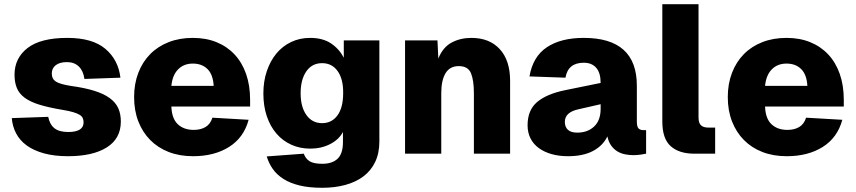

<svg xmlns="http://www.w3.org/2000/svg" viewBox="-20 -730 4064 912"><path d="M303 12Q238 12 189 -1.5Q140 -15 107 -39Q74 -63 56.5 -96.5Q39 -130 36 -169L209 -175Q216 -139 238.5 -121Q261 -103 304 -103Q377 -103 377 -149Q377 -160 373 -169Q369 -178 358.5 -184.5Q348 -191 328.5 -197Q309 -203 278 -208Q212 -219 168 -232.5Q124 -246 97.5 -265.5Q71 -285 60 -312Q49 -339 49 -375Q49 -454 111 -502Q173 -550 300 -550Q419 -550 480.5 -498Q542 -446 552 -361L381 -355Q376 -393 354.5 -414Q333 -435 298 -435Q264 -435 245 -420.5Q226 -406 226 -381Q226 -355 245.5 -342.5Q265 -330 316 -322Q382 -313 427 -299Q472 -285 500.5 -264.5Q529 -244 541.5 -216.5Q554 -189 554 -153Q554 -72 487.5 -30Q421 12 303 12Z M897 12Q833 12 781.5 -8Q730 -28 693.5 -65Q657 -102 637 -153.5Q617 -205 617 -269Q617 -332 637 -384Q657 -436 693.5 -473Q730 -510 781.5 -530Q833 -550 896 -550Q959 -550 1009 -529.5Q1059 -509 1094.5 -471Q1130 -433 1149 -378.5Q1168 -324 1168 -256V-224H794Q796 -167 824.5 -140Q853 -113 900 -113Q933 -113 956 -126.5Q979 -140 989 -171L1161 -161Q1138 -76 1068 -32Q998 12 897 12ZM995 -322Q992 -376 965.5 -402Q939 -428 896 -428Q853 -428 826 -400.5Q799 -373 794 -322Z M1511 162Q1448 162 1403 151Q1358 140 1326.5 120Q1295 100 1276 73Q1257 46 1247 13L1423 0Q1431 23 1450 35.5Q1469 48 1511 48Q1558 48 1583.5 24Q1609 0 1609 -55V-103Q1590 -67 1548 -45.5Q1506 -24 1454 -24Q1405 -24 1364 -42.5Q1323 -61 1293.5 -95Q1264 -129 1247.5 -177.5Q1231 -226 1231 -286Q1231 -344 1247.5 -392.5Q1264 -441 1293 -476Q1322 -511 1363 -530.5Q1404 -550 1453 -550Q1513 -550 1552 -524Q1591 -498 1613 -456V-538H1782V-58Q1782 -2 1762 39.5Q1742 81 1706 108Q1670 135 1620 148.5Q1570 162 1511 162ZM1510 -145Q1556 -145 1583 -182Q1610 -219 1610 -287Q1611 -354 1584 -392Q1557 -430 1510 -430Q1462 -430 1435 -391Q1408 -352 1408 -287Q1408 -222 1435.5 -183.5Q1463 -145 1510 -145Z M1904 0V-538H2058L2062 -452Q2084 -506 2125.5 -528Q2167 -550 2219 -550Q2305 -550 2354 -496.5Q2403 -443 2403 -346V0H2231V-287Q2231 -349 2217 -382.5Q2203 -416 2159 -416Q2117 -416 2096.5 -382.5Q2076 -349 2076 -287V0Z M2678 12Q2635 12 2600 2Q2565 -8 2539.5 -26.5Q2514 -45 2500 -72.5Q2486 -100 2486 -135Q2486 -207 2531.5 -245.5Q2577 -284 2666 -302L2833 -336Q2833 -384 2812 -408Q2791 -432 2753 -432Q2678 -432 2666 -361L2495 -367Q2511 -461 2577.5 -505.5Q2644 -550 2753 -550Q3005 -550 3005 -323V-153Q3005 -128 3013 -120Q3021 -112 3036 -112H3049V0Q3041 2 3023 4.5Q3005 7 2988 7Q2969 7 2949 3Q2929 -1 2912.5 -11Q2896 -21 2883.5 -38Q2871 -55 2865 -82Q2844 -38 2797 -13Q2750 12 2678 12ZM2722 -100Q2771 -100 2802 -129Q2833 -158 2833 -213V-235L2728 -211Q2663 -197 2663 -151Q2663 -127 2677.5 -113.5Q2692 -100 2722 -100Z M3278 0Q3206 0 3166 -35.5Q3126 -71 3126 -153V-710H3298V-172Q3298 -146 3309.5 -135Q3321 -124 3344 -124H3377V0Z M3717 12Q3653 12 3601.5 -8Q3550 -28 3513.5 -65Q3477 -102 3457 -153.5Q3437 -205 3437 -269Q3437 -332 3457 -384Q3477 -436 3513.5 -473Q3550 -510 3601.5 -530Q3653 -550 3716 -550Q3779 -550 3829 -529.5Q3879 -509 3914.5 -471Q3950 -433 3969 -378.5Q3988 -324 3988 -256V-224H3614Q3616 -167 3644.5 -140Q3673 -113 3720 -113Q3753 -113 3776 -126.5Q3799 -140 3809 -171L3981 -161Q3958 -76 3888 -32Q3818 12 3717 12ZM3815 -322Q3812 -376 3785.5 -402Q3759 -428 3716 -428Q3673 -428 3646 -400.5Q3619 -373 3614 -322Z"/></svg>

Font: Geist ExtBd
Style: Regular
Weight: 400
Designer: Basement.studio, Andrés Briganti, Mateo Zaragoza
Foundry: Basement.studio, Vercel, Andrés Briganti, Guido Ferreyra, Mateo Zaragoza
Version: Version 1.401